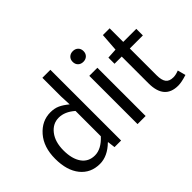

<svg xmlns="http://www.w3.org/2000/svg" viewBox="-128 -1156 1528 1528"><g transform="rotate(-45 636.0 -391.5)"><path d="M277 13Q174 13 113.5 -62Q53 -137 53 -268Q53 -399 122 -478Q191 -557 288 -557Q333 -557 367 -541.5Q401 -526 441 -493L437 -587V-796H527V0H453L445 -64H442Q363 13 277 13ZM437 -138V-423Q372 -480 304.5 -480Q237 -480 192 -422Q147 -364 147 -268.5Q147 -173 186 -118Q225 -63 296.5 -63Q368 -63 437 -138Z M712 0V-543H803V0ZM802 -671.5Q785 -655 758 -655Q731 -655 714 -671.5Q697 -688 697 -715Q697 -742 714 -758.5Q731 -775 758 -775Q785 -775 802 -758.5Q819 -742 819 -715Q819 -688 802 -671.5Z M1158 13Q1003 13 1003 -168V-469H922V-538L1007 -543L1018 -696H1094V-543H1241V-469H1094V-166Q1094 -113 1113 -87Q1132 -61 1178 -61Q1204 -61 1240 -75L1258 -7Q1196 13 1158 13Z"/></g></svg>

Font: Swei Fan Sans CJK TC
Style: Regular
Weight: 400
Version: Version 2.130